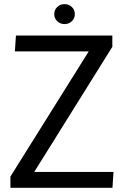

<svg xmlns="http://www.w3.org/2000/svg" viewBox="-20 -898 595 918"><path d="M29.8 -53.8 403.3 -650.8V-652.2H51.2L56.2 -728H517.1V-674.2L144.5 -77.2V-75.8H522.7L517.7 0H29.8ZM288.6 -782.9Q267.5 -782.9 253.5 -796.8Q239.4 -810.6 239.4 -830.6Q239.4 -850.5 253.5 -864.3Q267.5 -878.2 288.6 -878.2Q309.7 -878.2 323.8 -864.3Q337.8 -850.5 337.8 -830.6Q337.8 -810.6 323.8 -796.8Q309.7 -782.9 288.6 -782.9Z"/></svg>

Font: Murecho Thin
Style: Regular
Weight: 100
Designer: Neil Summerour
Foundry: Positype
Version: Version 1.010